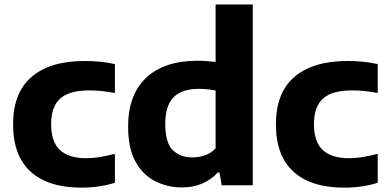

<svg xmlns="http://www.w3.org/2000/svg" viewBox="-20 -828 1735 858"><path d="M343.5 10.5Q195.5 10.5 117 -60.8Q38.5 -132 38.5 -272.5Q38.5 -413.5 121.2 -484.5Q204 -555.5 358.5 -555.5Q433 -555.5 493.5 -541.5V-412.5Q463 -418 435.2 -421Q407.5 -424 378 -424Q290 -424 249.2 -387.8Q208.5 -351.5 208.5 -273.5Q208.5 -193.5 248.2 -157.2Q288 -121 365 -121Q394 -121 423.8 -125.8Q453.5 -130.5 493.5 -140.5V-11.5Q462 -1 423.5 4.8Q385 10.5 343.5 10.5Z M794 9.5Q728 9.5 673 -18.5Q618 -46.5 585.2 -106.2Q552.5 -166 552.5 -262Q552.5 -404.5 633 -480.5Q713.5 -556.5 863 -556.5Q884.5 -556.5 905.2 -555Q926 -553.5 943.5 -551V-808H1109.5V0H970.5L961 -57H953Q926 -27 885.8 -8.8Q845.5 9.5 794 9.5ZM840.5 -124.5Q868.5 -124.5 896 -134Q923.5 -143.5 943.5 -165V-423.5Q928.5 -426.5 908.5 -428.8Q888.5 -431 868.5 -431Q793 -431 755.8 -393.5Q718.5 -356 718.5 -274Q718.5 -190 752 -157.2Q785.5 -124.5 840.5 -124.5Z M1518 10.5Q1370 10.5 1291.5 -60.8Q1213 -132 1213 -272.5Q1213 -413.5 1295.8 -484.5Q1378.5 -555.5 1533 -555.5Q1607.5 -555.5 1668 -541.5V-412.5Q1637.5 -418 1609.8 -421Q1582 -424 1552.5 -424Q1464.5 -424 1423.8 -387.8Q1383 -351.5 1383 -273.5Q1383 -193.5 1422.8 -157.2Q1462.5 -121 1539.5 -121Q1568.5 -121 1598.2 -125.8Q1628 -130.5 1668 -140.5V-11.5Q1636.5 -1 1598 4.8Q1559.5 10.5 1518 10.5Z"/></svg>

Font: Encode Sans SmExp
Style: Bold
Weight: 700
Width: 6
Designer: Multiple Designers
Foundry: Impallari Type
Version: Version 3.002; ttfautohint (v1.8.3) -l 8 -r 50 -G 200 -x 14 